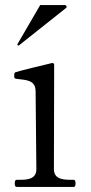

<svg xmlns="http://www.w3.org/2000/svg" viewBox="-20 -735 357 755"><path d="M55 -557C54 -556 53 -556 52 -556C50 -556 48 -558 48 -559C48 -560 48 -560 49 -562L138 -715H235C239 -715 242 -712 242 -708C242 -706 242 -706 239 -703ZM270 0C275 0 277 -5 277 -14C277 -23 275 -28 270 -28H257C227 -28 192 -31 192 -70L193 -480C193 -485 190 -488 184 -487C154 -480 55 -456 41 -451C36 -449 36 -445 36 -437C36 -429 36 -426 45 -425C86 -420 120 -420 120 -375L123 -70C123 -31 89 -28 59 -28H46C40 -28 38 -23 38 -14C38 -5 40 0 46 0Z"/></svg>

Font: Shippori Mincho OTF
Style: Regular
Weight: 400
Designer: FONTDASU
Foundry: FONTDASU / Google Inc. / but / Adobe
Version: Version 3.300;hotconv 1.0.109;makeotfexe 2.5.65596